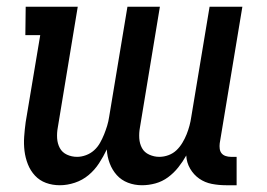

<svg xmlns="http://www.w3.org/2000/svg" viewBox="-20 -540 790 568"><path d="M157 8Q135 8 116 1Q97 -6 83.5 -20.5Q70 -35 62.5 -54Q55 -73 52.5 -93.5Q50 -114 51.5 -135.5Q53 -157 56 -179L99 -436H55L56 -520H210L151 -163Q148 -147 149 -131Q150 -115 157 -102Q164 -89 178 -82.5Q192 -76 208 -76Q221 -76 234.5 -81Q248 -86 258.5 -95.5Q269 -105 276 -117.5Q283 -130 288 -142.5Q293 -155 297 -168Q301 -181 303 -195L357 -520H453L394 -163Q391 -147 392 -131Q393 -115 400 -102Q407 -89 421.5 -82.5Q436 -76 451 -76Q465 -76 478.5 -81Q492 -86 502 -95.5Q512 -105 519.5 -117.5Q527 -130 532 -142.5Q537 -155 540.5 -168Q544 -181 546 -195L600 -520H697L630 -116Q629 -108 630 -100Q631 -92 635.5 -86.5Q640 -81 647.5 -78.5Q655 -76 663 -76H680V8H649Q627 8 606.5 4Q586 0 569.5 -11.5Q553 -23 542.5 -41Q532 -59 531 -80Q521 -62 507.5 -45Q494 -28 477 -15.5Q460 -3 440 2.5Q420 8 400 8Q378 8 358.5 0.5Q339 -7 325.5 -22Q312 -37 304.5 -57Q297 -77 296 -98Q286 -77 273 -57Q260 -37 242 -22Q224 -7 201.5 0.5Q179 8 157 8Z"/></svg>

Font: Iosevka Etoile Medium
Style: Italic
Weight: 500
Italic angle: -9°
Designer: Belleve Invis
Foundry: Belleve Invis
Version: Version 22.1.2; ttfautohint (v1.8.4)